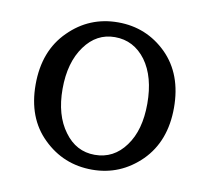

<svg xmlns="http://www.w3.org/2000/svg" viewBox="-60 -520 653 598"><g transform="rotate(10 267.0 -221.0)"><path d="M268 -454Q358 -454 422 -391Q485 -328 485 -222Q485 -116 421 -52Q356 12 267 12Q176 12 112 -51Q48 -113 48 -219Q48 -326 113 -390Q177 -454 268 -454ZM266 -407Q208 -407 171 -356Q133 -304 133 -220Q133 -137 171 -86Q208 -35 267 -35Q327 -35 364 -86Q401 -136 401 -220Q401 -305 364 -356Q326 -407 266 -407Z"/></g></svg>

Font: Shafarik
Style: Regular
Weight: 400
Version: Version 1.001; ttfautohint (v1.8.4.7-5d5b)